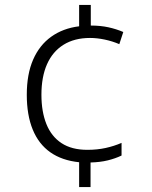

<svg xmlns="http://www.w3.org/2000/svg" viewBox="-20 -744 611 774"><path d="M346 -641Q385 -641 417 -634Q449 -627 477 -615L461 -566Q433 -578 402 -584.5Q371 -591 343 -591Q280 -591 236 -563.5Q192 -536 169.5 -485Q147 -434 147 -362Q147 -294 167 -244Q187 -194 228 -167Q269 -140 332 -140Q372 -140 406 -147.5Q440 -155 470 -168V-117Q445 -105 414.5 -97.5Q384 -90 345 -89V10H299V-90Q230 -97 183 -130Q136 -163 112 -221.5Q88 -280 88 -362Q88 -445 113.5 -503.5Q139 -562 186.5 -596Q234 -630 299 -638V-724H346Z"/></svg>

Font: Noto Sans Symbols Light
Style: Regular
Weight: 300
Version: Version 2.002